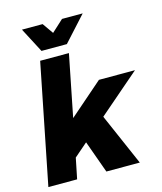

<svg xmlns="http://www.w3.org/2000/svg" viewBox="-136 -1049 971 1148"><g transform="rotate(-15 350.0 -475.0)"><path d="M585 0H378L306 -200L223 -128L197 0H19L167 -742H345L269 -360L477 -541H700L445 -321ZM347 -797H190L110 -950H238L285 -883L358 -950H486Z"/></g></svg>

Font: Argentum Novus
Style: Bold Italic
Weight: 700
Designer: Julieta Ulanovsky (font) & Cristiano Sobral (main changes)
Foundry: Julieta Ulanovsky (font) & Cristiano Sobral (main changes)
Version: Version 3.00;November 27, 2020;FontCreator 13.0.0.2655 64-bi